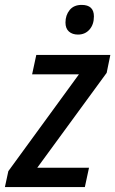

<svg xmlns="http://www.w3.org/2000/svg" viewBox="-45 -763 470 783"><path d="M-25 0 -11 -65 277 -460H86L103 -539H405L390 -466L107 -79H318L301 0ZM273 -622Q250 -622 236 -634.5Q222 -647 222 -671Q222 -701 239 -722Q256 -743 288 -743Q338 -743 338 -696Q338 -663 320 -642.5Q302 -622 273 -622Z"/></svg>

Font: Noto Sans SemiCondensed Medium
Style: Italic
Weight: 500
Width: 4
Italic angle: -12°
Designer: Monotype Design Team
Foundry: Monotype Imaging Inc.
Version: Version 2.013; ttfautohint (v1.8.4.7-5d5b)